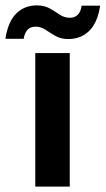

<svg xmlns="http://www.w3.org/2000/svg" viewBox="-66 -693 392 713"><path d="M65 0V-496H193V0ZM188 -548Q160 -548 140 -559.5Q120 -571 103 -582.5Q86 -594 66 -594Q29 -594 22 -549H-46Q-36 -613 -5.5 -643Q25 -673 71 -673Q99 -673 119 -661.5Q139 -650 156 -638.5Q173 -627 194 -627Q211 -627 222.5 -638Q234 -649 237 -672H306Q296 -608 265 -578Q234 -548 188 -548Z"/></svg>

Font: Firefly Display
Style: Bold
Weight: 700
Designer: Colophon Foundry, Jonny Pinhorn
Foundry: Colophon Foundry
Version: Version 1.200; ttfautohint (v1.8.3)